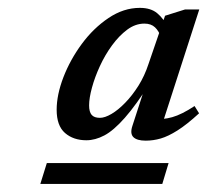

<svg xmlns="http://www.w3.org/2000/svg" viewBox="-20 -700 526 488"><path d="M82.5 -232.5 99 -285.5H408.5L392.5 -232.5ZM316.5 -380 353 -492.5H363.5Q326 -433 297.2 -400.5Q268.5 -368 245.2 -355.8Q222 -343.5 199.5 -343.5Q166.5 -343.5 145.2 -362Q124 -380.5 124 -421Q124 -459 141.2 -503.8Q158.5 -548.5 188 -588.5Q217.5 -628.5 255.8 -654.2Q294 -680 335.5 -680Q363.5 -680 379.8 -666.2Q396 -652.5 406.5 -631L389.5 -604.5Q384 -621 374 -630.5Q364 -640 347 -640Q324 -640 303.2 -624.5Q282.5 -609 264.8 -584.8Q247 -560.5 234 -532.2Q221 -504 213.8 -477.5Q206.5 -451 206.5 -432Q206.5 -415.5 213 -408Q219.5 -400.5 234 -400.5Q246.5 -400.5 263.5 -410.5Q280.5 -420.5 298.2 -438.8Q316 -457 331.8 -482Q347.5 -507 357.5 -537.5L399.5 -660L450.5 -676H486.5L389.5 -375.5L371.5 -397.5Q393.5 -395.5 417.8 -402.2Q442 -409 474.5 -430.5L486 -412Q455 -383.5 431.2 -368.5Q407.5 -353.5 388.5 -348Q369.5 -342.5 350.5 -342.5Q328 -342.5 319 -351.5Q310 -360.5 316.5 -380Z"/></svg>

Font: Newsreader 16pt 16pt Medium
Style: Italic
Weight: 500
Italic angle: -17°
Version: Version 1.003